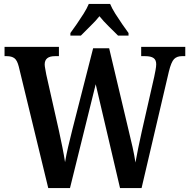

<svg xmlns="http://www.w3.org/2000/svg" viewBox="-20 -951 958 971"><path d="M75 -614Q67 -646 53 -656.5Q39 -667 14 -667H3V-714H278V-667H258Q206 -667 206 -625Q206 -617 209 -602Q212 -587 214 -574L278 -290Q287 -249 295.5 -206.5Q304 -164 309 -131Q315 -167 324.5 -208Q334 -249 346 -296L451 -707H532L629 -298Q641 -249 650.5 -206.5Q660 -164 665 -129Q671 -163 679 -202Q687 -241 697 -286L760 -563Q763 -577 766.5 -596Q770 -615 770 -626Q770 -648 756.5 -657.5Q743 -667 714 -667H694V-714H917V-667H900Q875 -667 860.5 -652.5Q846 -638 834 -589L696 0H587L464 -525L334 0H224ZM336 -784Q350 -803 368 -829Q386 -855 403 -882Q420 -909 429 -931H537Q546 -909 563 -882Q580 -855 598 -829Q616 -803 630 -784V-771H577Q558 -790 530 -817.5Q502 -845 483 -869Q463 -844 436 -818Q409 -792 389 -771H336Z"/></svg>

Font: Noto Serif Khmer Condensed SemiBold
Style: Regular
Weight: 600
Width: 3
Designer: Danh Hong and the Monotype Design Team
Foundry: Monotype Imaging Inc.
Version: Version 2.004; ttfautohint (v1.8.4.7-5d5b)